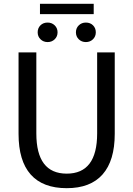

<svg xmlns="http://www.w3.org/2000/svg" viewBox="-20 -974 697 1004"><path d="M77 0ZM77 -274V-700H170V-276Q170 -66 329 -66Q488 -66 488 -276V-700H580V-274Q580 -134 516.5 -62Q453 10 329 10Q204 10 140.5 -61.5Q77 -133 77 -274ZM189 -954H470V-900H189ZM177 -805Q177 -827 191.5 -841.5Q206 -856 229 -856Q251 -856 266 -841.5Q281 -827 281 -805Q281 -783 266 -768.5Q251 -754 229 -754Q207 -754 192 -768.5Q177 -783 177 -805ZM377 -805Q377 -827 392 -841.5Q407 -856 429 -856Q452 -856 466.5 -841.5Q481 -827 481 -805Q481 -783 466 -768.5Q451 -754 429 -754Q407 -754 392 -768.5Q377 -783 377 -805Z"/></svg>

Font: Sarabun
Style: Regular
Weight: 400
Designer: Suppakit Chalermlarp | Katatrad Co.,Ltd.
Foundry: Cadson Demak Co.,Ltd.
Version: Version 1.000; ttfautohint (v1.6)